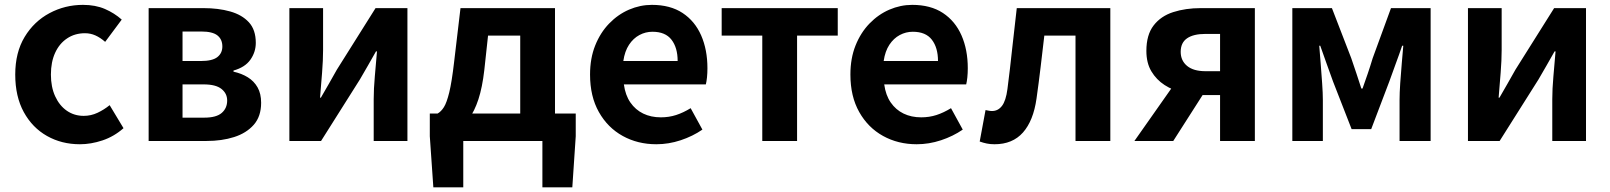

<svg xmlns="http://www.w3.org/2000/svg" viewBox="-20 -594 6782 809"><path d="M316.8 13.8Q239.7 13.8 178 -21.1Q116.3 -55.9 80.2 -121.7Q44.2 -187.5 44.2 -279.9Q44.2 -372.8 83.8 -438.4Q123.4 -503.9 188.8 -538.7Q254.1 -573.5 329.5 -573.5Q382 -573.5 422.1 -556.2Q462.2 -538.8 492.9 -511.4L423.1 -417.6Q402.6 -435.6 381.9 -444.8Q361.2 -454 338.1 -454Q295.4 -454 262.9 -432.3Q230.3 -410.7 212.4 -371.7Q194.5 -332.7 194.5 -279.9Q194.5 -227.4 212.5 -188.2Q230.5 -148.9 261.7 -127.3Q292.9 -105.8 332.7 -105.8Q363.4 -105.8 391 -118.8Q418.7 -131.9 442 -150.9L500.4 -53.9Q460.4 -18.6 411.8 -2.4Q363.2 13.8 316.8 13.8Z M606.3 0V-559.8H837.3Q899.7 -559.8 949.6 -545.8Q999.5 -531.8 1028.7 -500.1Q1057.8 -468.5 1057.8 -413.4Q1057.8 -374.9 1035.1 -342.5Q1012.3 -310.2 963.8 -296.8V-292Q998.1 -284.5 1024.2 -268.3Q1050.4 -252.1 1065.3 -225.8Q1080.3 -199.4 1080.3 -160.9Q1080.3 -103.7 1049.3 -68.3Q1018.2 -33 966.4 -16.5Q914.6 0 850.3 0ZM749.1 -336.9H826.1Q874.9 -336.9 895.9 -353.5Q916.9 -370.1 916.9 -398.1Q916.9 -428.2 896.2 -444.7Q875.5 -461.2 828.3 -461.2H749.1ZM749.1 -98.3H840.9Q891.5 -98.3 914.4 -118.3Q937.2 -138.2 937.2 -170.5Q937.2 -200.1 913.3 -219.2Q889.4 -238.4 838.1 -238.4H749.1Z M1199.3 0V-559.8H1341.3V-383.2Q1341.3 -340.9 1337.1 -287.8Q1332.9 -234.6 1328.5 -182.4H1332Q1346.6 -208.2 1366.2 -241.8Q1385.7 -275.5 1399.4 -300.5L1562.4 -559.8H1696.7V0H1554.6V-176.4Q1554.6 -218.8 1559.3 -272Q1564 -325.2 1568.4 -377.4H1564.2Q1549.7 -352.4 1530.4 -317.9Q1511.2 -283.5 1496.5 -259.3L1332.8 0Z M1932 0V195.2H1805.9L1791 -20V-115.7H2405.9V-20L2391.5 195.2H2265.4V0ZM2172 -43.2V-444.1H2036.4L2020.6 -298.5Q2012.3 -226 1995.8 -175.5Q1979.2 -125.1 1955.8 -93.8Q1932.4 -62.5 1903.2 -47.7Q1874 -32.8 1840.1 -30.5L1824 -115.7Q1838.7 -123.9 1850.4 -142.5Q1862.2 -161 1873 -204.9Q1883.7 -248.9 1893.2 -330.9L1920.3 -559.8H2318.5V-43.2Z M2745.4 13.8Q2666.9 13.8 2603.7 -21.2Q2540.5 -56.1 2503.4 -121.9Q2466.2 -187.7 2466.2 -279.9Q2466.2 -348.1 2487.8 -402.2Q2509.4 -456.3 2546.6 -494.8Q2583.8 -533.2 2630.5 -553.4Q2677.3 -573.5 2726.7 -573.5Q2804.1 -573.5 2856 -539.3Q2907.9 -505.1 2934.4 -444.7Q2960.8 -384.4 2960.8 -306.4Q2960.8 -285.9 2958.9 -267.6Q2956.9 -249.4 2954.1 -238.4H2608.7Q2614.9 -192.8 2636.2 -162.1Q2657.4 -131.4 2690.1 -115.5Q2722.8 -99.6 2764.6 -99.6Q2798.6 -99.6 2829 -109.4Q2859.3 -119.3 2890.1 -138.2L2939.6 -47.9Q2898.7 -19.8 2848 -3Q2797.4 13.8 2745.4 13.8ZM2606.4 -336.9H2835.3Q2835.3 -393.2 2809.4 -426.7Q2783.6 -460.2 2729.1 -460.2Q2700 -460.2 2674.2 -446.4Q2648.4 -432.6 2630.4 -405.4Q2612.4 -378.2 2606.4 -336.9Z M3191.9 0V-444.1H3020.8V-559.8H3509.9V-444.1H3338.5V0Z M3842.4 13.8Q3763.9 13.8 3700.7 -21.2Q3637.5 -56.1 3600.4 -121.9Q3563.2 -187.7 3563.2 -279.9Q3563.2 -348.1 3584.8 -402.2Q3606.4 -456.3 3643.6 -494.8Q3680.8 -533.2 3727.5 -553.4Q3774.3 -573.5 3823.7 -573.5Q3901.1 -573.5 3953 -539.3Q4004.9 -505.1 4031.4 -444.7Q4057.8 -384.4 4057.8 -306.4Q4057.8 -285.9 4055.9 -267.6Q4053.9 -249.4 4051.1 -238.4H3705.7Q3711.9 -192.8 3733.2 -162.1Q3754.4 -131.4 3787.1 -115.5Q3819.8 -99.6 3861.6 -99.6Q3895.6 -99.6 3926 -109.4Q3956.3 -119.3 3987.1 -138.2L4036.6 -47.9Q3995.7 -19.8 3945 -3Q3894.4 13.8 3842.4 13.8ZM3703.4 -336.9H3932.3Q3932.3 -393.2 3906.4 -426.7Q3880.6 -460.2 3826.1 -460.2Q3797 -460.2 3771.2 -446.4Q3745.4 -432.6 3727.4 -405.4Q3709.4 -378.2 3703.4 -336.9Z M4170.5 13.8Q4152.3 13.8 4137.6 10.7Q4123 7.7 4108 2.3L4132.6 -130.2Q4139.1 -129.2 4145.7 -127.7Q4152.3 -126.2 4160 -126.2Q4185.2 -126.2 4201.8 -147.7Q4218.4 -169.2 4224.9 -218.9Q4235.9 -303.9 4244.9 -389.5Q4254 -475 4264.2 -559.8H4658.4V0H4511.7V-444.1H4380.3Q4372.7 -377.8 4364.7 -311.5Q4356.8 -245.1 4347.4 -178.6Q4334.2 -85.4 4290.4 -35.8Q4246.5 13.8 4170.5 13.8Z M5120.8 0V-193.3H5047.4Q5006.1 -193.3 4963.9 -203.4Q4921.7 -213.4 4887.1 -235.7Q4852.6 -258 4831.4 -293.4Q4810.3 -328.8 4810.3 -379.5Q4810.3 -447.1 4840.8 -486.7Q4871.2 -526.3 4923.4 -543Q4975.6 -559.8 5039.6 -559.8H5267.4V0ZM5059.4 -294H5120.8V-451.1H5059.4Q5008.7 -451.1 4981.8 -432.6Q4954.9 -414.1 4954.9 -375.6Q4954.9 -338.7 4981.8 -316.3Q5008.7 -294 5059.4 -294ZM4759.9 0 4949.8 -270.2 5070.5 -229.9 4923.6 0Z M5425.3 0V-559.8H5592.1L5673.6 -348.7Q5685.2 -314.7 5695.7 -283.4Q5706.2 -252.1 5716.1 -221H5721.1Q5732.2 -252.1 5742.9 -283.4Q5753.6 -314.7 5763.8 -348.7L5841 -559.8H6008V0H5877.1V-172.9Q5877.1 -201.5 5879.9 -243.4Q5882.8 -285.4 5886.5 -328.1Q5890.2 -370.9 5892.8 -401.4H5888Q5876 -365.6 5861 -325.5Q5846 -285.5 5834 -250.9L5757.6 -49.9H5675.1L5596.7 -250.9Q5584.7 -285.5 5569.7 -325.9Q5554.7 -366.4 5542.9 -401.4H5538.7Q5541.3 -370.9 5544.6 -328.1Q5548 -285.4 5550.9 -243.4Q5553.9 -201.5 5553.9 -172.9V0Z M6165.3 0V-559.8H6307.3V-383.2Q6307.3 -340.9 6303.1 -287.8Q6298.9 -234.6 6294.5 -182.4H6298Q6312.6 -208.2 6332.2 -241.8Q6351.7 -275.5 6365.4 -300.5L6528.4 -559.8H6662.7V0H6520.6V-176.4Q6520.6 -218.8 6525.3 -272Q6530 -325.2 6534.4 -377.4H6530.2Q6515.7 -352.4 6496.4 -317.9Q6477.2 -283.5 6462.5 -259.3L6298.8 0Z"/></svg>

Font: Noto Sans JP
Style: Regular
Weight: 100
Designer: Ryoko NISHIZUKA 西塚涼子 (kana, bopomofo & ideographs); Paul D. Hunt (Latin, Greek & Cyrillic); Sandoll Communications 산돌커뮤니
Foundry: Adobe
Version: Version 2.004;hotconv 1.0.118;makeotfexe 2.5.65603